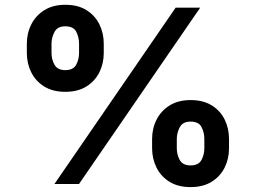

<svg xmlns="http://www.w3.org/2000/svg" viewBox="-20 -759 1055 792"><path d="M249.3 -380.2Q197.9 -380.2 162.5 -402.2Q127.1 -424.1 108.9 -460.7Q90.7 -497.3 90.7 -540.5V-578.6Q90.7 -622.3 109.3 -658.8Q127.8 -695.3 163.4 -717.3Q198.9 -739.3 249.3 -739.3Q301.5 -739.3 336.6 -717.3Q371.8 -695.3 389.9 -658.8Q408 -622.3 408 -578.6V-540.5Q408 -496.8 389.7 -460.3Q371.3 -423.9 336 -402Q300.7 -380.2 249.3 -380.2ZM249.3 -469.7Q282.2 -469.7 294.2 -491.8Q306.1 -513.9 306.1 -540.5V-578.6Q306.1 -605 294.7 -627.8Q283.2 -650.5 249.3 -650.5Q217.2 -650.5 204.9 -627.4Q192.5 -604.2 192.5 -578.6V-540.5Q192.5 -513.9 204.9 -491.8Q217.2 -469.7 249.3 -469.7ZM766 12.8Q714.6 12.8 679.2 -9.1Q643.8 -31.1 625.6 -67.7Q607.4 -104.3 607.4 -147.5V-185.6Q607.4 -229.3 626 -265.8Q644.6 -302.3 680.1 -324.3Q715.7 -346.2 766 -346.2Q818.2 -346.2 853.5 -324.3Q888.8 -302.3 906.8 -265.8Q924.7 -229.3 924.7 -185.6V-147.5Q924.7 -103.8 906.4 -67.3Q888.1 -30.8 852.7 -9Q817.4 12.8 766 12.8ZM766 -76.7Q798.9 -76.7 810.9 -98.8Q822.9 -120.8 822.9 -147.5V-185.6Q822.9 -212 811.4 -234.7Q799.9 -257.4 766 -257.4Q733.9 -257.4 721.6 -234.3Q709.3 -211.2 709.3 -185.6V-147.5Q709.3 -120.8 721.6 -98.8Q734 -76.7 766 -76.7ZM204.6 0 704.6 -727.5H805.9L305.9 0Z"/></svg>

Font: Inter Variable LoSnoCo
Style: Regular
Weight: 400
Designer: Rasmus Andersson
Foundry: rsms
Version: Version 4.000;git-a52131595; featfreeze: case,dlig,ss01,ss02